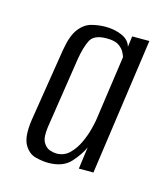

<svg xmlns="http://www.w3.org/2000/svg" viewBox="-60 -614 342 403"><g transform="rotate(15 110.5 -412.5)"><path d="M79.3 -259Q68 -259 52.5 -262.7Q37 -266.4 27.4 -283Q17.8 -299.6 23.1 -336.8L48.4 -495.4Q53.8 -528 65.4 -543.1Q77 -558.1 92.1 -562.1Q107.3 -566.1 122.5 -566.1Q142.3 -566.1 158.3 -559.1Q174.4 -552 178.4 -537.6L181.4 -561H218.8L176.8 -264H145.1L151.5 -311.9Q144.5 -295.5 128.1 -277.3Q111.7 -259 79.3 -259ZM90.9 -282.4Q108 -282.4 119.4 -293.7Q130.8 -305 138 -320.4Q145.2 -335.7 149.1 -350.6Q152.9 -365.5 153.9 -371.9L174.1 -514.1Q173.1 -517.3 169.8 -524Q166.5 -530.8 157.9 -537Q149.3 -543.2 131.3 -543.2Q103.7 -543.2 95.8 -527.9Q88 -512.5 83.6 -486.8L59.7 -330.9Q56.6 -308.3 62.3 -298.2Q68 -288.1 76.7 -285.2Q85.5 -282.4 90.9 -282.4Z"/></g></svg>

Font: Alumni Sans Thin
Style: Italic
Weight: 100
Italic angle: -8°
Designer: Robert E. Leuschke
Foundry: Robert E. Leuschke
Version: Version 1.016